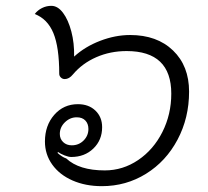

<svg xmlns="http://www.w3.org/2000/svg" viewBox="-20 -629 714 658"><path d="M134 -144Q134 -199 166 -235.5Q198 -272 247 -272Q284 -272 307 -250Q330 -228 330 -193Q330 -149 300 -120Q270 -91 224 -91Q215 -91 201 -96.5Q187 -102 179 -108L177 -105Q194 -90 207 -86Q251 -45 339 -45Q401 -45 453.5 -80.5Q506 -116 536.5 -176.5Q567 -237 567 -308Q567 -454 414 -454Q358 -454 310 -433Q262 -412 230 -374Q217 -358 202 -358Q194 -358 188.5 -363.5Q183 -369 183 -376Q183 -467 163 -515.5Q143 -564 99 -581Q109 -594 124 -601.5Q139 -609 156 -609Q178 -609 196 -585Q214 -561 224.5 -521Q235 -481 234 -435Q271 -469 323 -489Q375 -509 426 -509Q518 -509 573 -456Q628 -403 628 -315Q628 -225 588.5 -150.5Q549 -76 480.5 -33.5Q412 9 329 9Q273 9 228.5 -10.5Q184 -30 159 -65Q134 -100 134 -144ZM283 -187Q283 -205 272.5 -216Q262 -227 243 -227Q220 -227 202.5 -210Q185 -193 185 -170Q185 -153 196.5 -142Q208 -131 226 -131Q250 -131 266.5 -147.5Q283 -164 283 -187Z"/></svg>

Font: K2D ExtraLight
Style: Italic
Weight: 275
Italic angle: -10°
Designer: Katatrad Aksorn Co.,Ltd.
Foundry: Cadson Demak Co.,Ltd.
Version: Version 1.000; ttfautohint (v1.6)